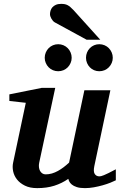

<svg xmlns="http://www.w3.org/2000/svg" viewBox="-20 -949 614 981"><path d="M571.8 -27.8Q561.5 -22.5 543.7 -15.4Q525.9 -8.3 504.2 -2.2Q482.4 3.9 459 8.1Q435.5 12.2 414.1 12.2Q388.2 12.2 372.1 6.8Q356 1.5 346.9 -6.1Q337.9 -13.7 334 -21.7Q330.1 -29.8 329.1 -35.2Q295.9 -12.2 257.3 0Q218.8 12.2 169.9 12.2Q132.8 12.2 107.2 -0.5Q81.5 -13.2 66.7 -32.2Q51.8 -51.3 47.1 -74Q42.5 -96.7 46.9 -117.2L111.8 -423.8L27.8 -433.1V-466.8L192.9 -500H262.2L180.2 -117.2Q177.7 -105.5 179 -94.7Q180.2 -84 184.6 -75.9Q189 -67.9 196.3 -63Q203.6 -58.1 212.9 -58.1Q229.5 -58.1 245.4 -62.7Q261.2 -67.4 276.1 -75.7Q291 -84 305.2 -94.7Q319.3 -105.5 333 -118.2L411.1 -487.8H543.9L461.9 -100.1Q456.1 -72.3 464.1 -60.1Q472.2 -47.9 487.8 -47.9Q491.7 -47.9 496.8 -49.1Q502 -50.3 511 -54Q520 -57.6 534.4 -64.7Q548.8 -71.8 571.8 -84ZM346.2 -653.8Q346.2 -639.6 340.8 -627.2Q335.4 -614.7 326.2 -605.2Q316.9 -595.7 304.2 -590.3Q291.5 -585 277.3 -585Q263.2 -585 250.5 -590.3Q237.8 -595.7 228.5 -605.2Q219.2 -614.7 213.9 -627.2Q208.5 -639.6 208.5 -653.8Q208.5 -668 213.9 -680.7Q219.2 -693.4 228.5 -702.9Q237.8 -712.4 250.5 -717.8Q263.2 -723.1 277.3 -723.1Q291.5 -723.1 304.2 -717.8Q316.9 -712.4 326.2 -702.9Q335.4 -693.4 340.8 -680.7Q346.2 -668 346.2 -653.8ZM556.2 -653.8Q556.2 -639.6 550.8 -627.2Q545.4 -614.7 536.1 -605.2Q526.9 -595.7 514.2 -590.3Q501.5 -585 487.3 -585Q473.1 -585 460.7 -590.3Q448.2 -595.7 439 -605.2Q429.7 -614.7 424.6 -627.2Q419.4 -639.6 419.4 -653.8Q419.4 -668 424.6 -680.7Q429.7 -693.4 439 -702.9Q448.2 -712.4 460.7 -717.8Q473.1 -723.1 487.3 -723.1Q501.5 -723.1 514.2 -717.8Q526.9 -712.4 536.1 -702.9Q545.4 -693.4 550.8 -680.7Q556.2 -668 556.2 -653.8ZM422.4 -746.1 260.3 -834.5Q254.9 -837.4 250.5 -842.5Q246.1 -847.7 242.7 -853.5Q239.3 -859.4 237.3 -865.5Q235.4 -871.6 235.4 -876.5Q235.4 -885.3 238.3 -894.8Q241.2 -904.3 247.8 -911.9Q254.4 -919.4 265.4 -924.3Q276.4 -929.2 292.5 -929.2Q302.7 -929.2 310.5 -927.7Q318.4 -926.3 325.4 -922.6Q332.5 -918.9 339.6 -912.8Q346.7 -906.7 355.5 -897.5L492.2 -746.1Z"/></svg>

Font: Charis SIL Phon
Style: Bold Italic
Weight: 700
Italic angle: -11°
Foundry: SIL International
Version: Version 5.000